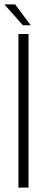

<svg xmlns="http://www.w3.org/2000/svg" viewBox="-44 -855 190 875"><path d="M60 -740 -24 -835H25L96 -740ZM40 0V-700H86V0Z"/></svg>

Font: Bebas Neue Book
Style: Regular
Weight: 400
Designer: Ryoichi Tsunekawa
Foundry: Ryoichi Tsunekawa
Version: Version 001.003